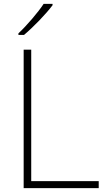

<svg xmlns="http://www.w3.org/2000/svg" viewBox="-20 -970 550 990"><path d="M251 -943V-950H205C177 -907 117 -837 75 -798V-790H104C155 -833 218 -899 251 -943ZM102 0H489V-36H141V-714H102Z"/></svg>

Font: Noto Sans Telugu ExtraLight
Style: Regular
Weight: 200
Designer: Jelle Bosma - Monotype Design Team
Foundry: Monotype Imaging Inc.
Version: Version 2.005